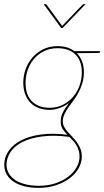

<svg xmlns="http://www.w3.org/2000/svg" viewBox="-40 -720 503 928"><path d="M0 0ZM365.5 -370Q365 -340 357.2 -315.5Q349.5 -291 338.2 -270.5Q327 -250 313.8 -232.8Q300.5 -215.5 289.5 -199.2Q278.5 -183 271 -166.8Q263.5 -150.5 263.5 -133Q263.5 -119 270.2 -106.8Q277 -94.5 287.2 -82.8Q297.5 -71 309.5 -58.8Q321.5 -46.5 331.8 -32.2Q342 -18 348.8 -0.8Q355.5 16.5 355.5 38Q355 66.5 339.8 93.5Q324.5 120.5 296.8 141.5Q269 162.5 230.8 175.2Q192.5 188 146.5 188Q110.5 188 80 180.8Q49.5 173.5 27.5 159.2Q5.5 145 -7 124Q-19.5 103 -19.5 75Q-19 38 3 7.5Q25 -23 65 -43Q105 -63 161 -70.2Q217 -77.5 285.5 -68.5Q272 -82 262.5 -97Q253 -112 253.5 -133Q253.5 -142.5 255.2 -151.8Q257 -161 261.5 -171.5Q266 -182 274 -194.5Q282 -207 295 -223Q273 -207 248.2 -198Q223.5 -189 199.5 -189Q171 -189 147.5 -197.8Q124 -206.5 107.5 -223.2Q91 -240 81.8 -264.5Q72.5 -289 72.5 -320Q72.5 -353.5 83.8 -385.2Q95 -417 116.5 -441.8Q138 -466.5 168.8 -481.8Q199.5 -497 238.5 -497Q287 -497 319.5 -473H443.5V-469Q443.5 -467.5 441.8 -465.8Q440 -464 434.5 -464L331.5 -463Q347.5 -447 356.5 -423.5Q365.5 -400 365.5 -370ZM344.5 38Q344.5 20.5 340.2 6.8Q336 -7 329 -18.5Q322 -30 313 -39.8Q304 -49.5 295 -58.5Q220 -68 163.2 -60.5Q106.5 -53 68.5 -33.8Q30.5 -14.5 11.2 14.2Q-8 43 -8.5 75Q-8.5 100 3 119Q14.5 138 35.2 151.2Q56 164.5 84.8 171.2Q113.5 178 147.5 178Q192 178 228.2 165.8Q264.5 153.5 290.2 133.8Q316 114 330 89Q344 64 344.5 38ZM199.5 -199Q236 -199 265 -214Q294 -229 314.2 -253Q334.5 -277 345 -307.8Q355.5 -338.5 355.5 -370Q355.5 -399.5 347 -421.5Q338.5 -443.5 323.2 -458Q308 -472.5 286.2 -479.8Q264.5 -487 238.5 -487Q201.5 -487 172.8 -472.8Q144 -458.5 124.2 -435.2Q104.5 -412 94 -382Q83.5 -352 83.5 -320Q83.5 -260 115.2 -229.5Q147 -199 199.5 -199ZM263 -585H255.5L171 -700H179Q184 -700 186 -696L258 -598Q258.5 -597 259 -596.2Q259.5 -595.5 260 -594.5L263.5 -598L357.5 -696Q361.5 -700 365 -700H373.5Z"/></svg>

Font: Lato Hairline
Style: Italic
Weight: 100
Italic angle: -7°
Designer: Lukasz Dziedzic
Foundry: tyPoland Lukasz Dziedzic
Version: Version 2.007; 2014-02-27